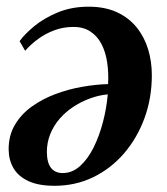

<svg xmlns="http://www.w3.org/2000/svg" viewBox="-20 -554 510 588"><path d="M40 -428Q55 -449 84.5 -473.5Q114 -498 156.5 -515.8Q199 -533.5 251.5 -533.5Q302 -533.5 338.8 -516.2Q375.5 -499 399 -469.5Q422.5 -440 433.8 -402.5Q445 -365 445 -324Q445 -253.5 422.5 -192.2Q400 -131 359.8 -84.2Q319.5 -37.5 265.2 -11.2Q211 15 147 15Q98.5 15 67.5 0.8Q36.5 -13.5 21.8 -38.2Q7 -63 6.5 -95Q6 -138.5 25.5 -171.5Q45 -204.5 77.5 -227.8Q110 -251 150 -266Q190 -281 232 -288.2Q274 -295.5 311 -296.5Q313 -331 308.2 -362.8Q303.5 -394.5 291 -418.8Q278.5 -443 257.2 -457.2Q236 -471.5 205 -471.5Q174 -471.5 147 -461.5Q120 -451.5 97.5 -435.2Q75 -419 57 -398.5ZM172 -24Q201.5 -24 225.5 -45.8Q249.5 -67.5 267 -103Q284.5 -138.5 295.5 -181Q306.5 -223.5 310 -265Q282.5 -262.5 255.5 -252.5Q228.5 -242.5 204.5 -226.8Q180.5 -211 162.2 -189.8Q144 -168.5 133.8 -143Q123.5 -117.5 123.5 -88Q124 -55 136.5 -39.5Q149 -24 172 -24Z"/></svg>

Font: Merriweather 96pt SemiBold
Style: Italic
Weight: 600
Italic angle: -7.8°
Version: Version 2.101